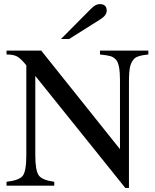

<svg xmlns="http://www.w3.org/2000/svg" viewBox="-20 -910 762 941"><path d="M279 -719 426 -867Q449 -890 468 -890Q503 -890 503 -858Q503 -835 473 -816L319 -719ZM707 -662V-643Q656 -638 641 -625Q625 -611 618.5 -587Q612 -563 612 -507V11H594L153 -538V-150Q153 -74 170 -50.5Q187 -27 246 -19V0H12V-19Q74 -26 91.5 -48.5Q109 -71 109 -150V-590Q83 -622 65 -632.5Q47 -643 12 -643V-662H182L568 -179V-519Q568 -595 549 -617Q537 -630 522.5 -634.5Q508 -639 470 -643V-662Z"/></svg>

Font: STIX MathJax Latin
Style: Regular
Weight: 400
Designer: MicroPress Inc., with final additions and corrections provided by Coen Hoffman, Elsevier (retired)
Version: Version 1.1.1